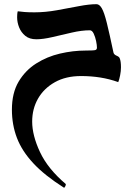

<svg xmlns="http://www.w3.org/2000/svg" viewBox="-20 -391 664 919"><path d="M442 -371Q456 -371 467.5 -351Q479 -331 491.5 -280.5Q504 -230 523 -140Q525 -130 538 -124.5Q551 -119 553 -112Q559 -98 559 -69Q559 -51 555 -30.5Q551 -10 546 2Q504 -13 460 -20Q416 -27 368 -27Q295 -27 242.5 2.5Q190 32 162 81Q134 130 134 191Q134 257 171.5 337Q209 417 295 490Q295 500 287 508Q194 449 139.5 390.5Q85 332 61 269Q37 206 37 134Q37 54 69 0Q101 -54 153 -87Q205 -120 267 -134.5Q329 -149 389 -149Q429 -149 436.5 -151.5Q444 -154 444 -163Q444 -175 440 -194.5Q436 -214 428.5 -230Q421 -246 410 -246Q371 -246 323.5 -235Q276 -224 231 -213.5Q186 -203 154 -203Q121 -203 101 -219.5Q81 -236 71.5 -260Q62 -284 62 -308Q62 -312 62.5 -321.5Q63 -331 65 -337Q79 -335 97.5 -333.5Q116 -332 145 -332Q197 -332 252.5 -342Q308 -352 357.5 -361.5Q407 -371 442 -371Z"/></svg>

Font: Ruwudu SemiBold
Style: Regular
Weight: 600
Designer: Becca Hirsbrunner Spalinger
Foundry: SIL International
Version: Version 3.000